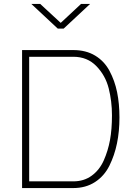

<svg xmlns="http://www.w3.org/2000/svg" viewBox="-20 -954 689 974"><path d="M352 0H92V-700H352Q416 -700 462.5 -672Q509 -644 535.5 -594.5Q562 -545 574 -486.5Q586 -428 586 -358Q586 -288 573.5 -227Q561 -166 535 -113.5Q509 -61 462 -30.5Q415 0 352 0ZM352 -666H128V-34H352Q406 -34 445.5 -63Q485 -92 506.5 -140.5Q528 -189 538 -243.5Q548 -298 548 -369Q548 -440 531.5 -505.5Q515 -571 469 -618.5Q423 -666 352 -666ZM273 -809 139 -934H184L288 -838L391 -934H437L303 -809Z"/></svg>

Font: Titillium Web ExtraLight
Style: Regular
Weight: 275
Version: Version 1.002;PS 57.000;hotconv 1.0.70;makeotf.lib2.5.55311